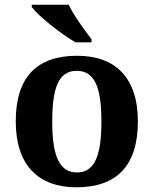

<svg xmlns="http://www.w3.org/2000/svg" viewBox="-20 -786 654 816"><path d="M301 -606H369V-619C340 -657 293 -721 272 -766H115V-756C140 -721 238 -642 301 -606ZM305 10C476 10 566 -82 566 -270C566 -458 468 -549 308 -549C136 -549 47 -458 47 -270C47 -82 145 10 305 10ZM307 -53C230 -53 202 -128 202 -270C202 -413 229 -485 306 -485C383 -485 411 -413 411 -270C411 -128 384 -53 307 -53Z"/></svg>

Font: Noto Serif Telugu
Style: Bold
Weight: 700
Designer: Jelle Bosma - Monotype Design Team
Foundry: Monotype Imaging Inc.
Version: Version 2.005